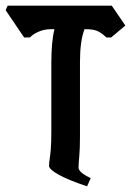

<svg xmlns="http://www.w3.org/2000/svg" viewBox="-42 -659 465 677"><path d="M265 -2Q199 -24 165 -43Q131 -62 131 -74Q131 -85 133 -97Q135 -109 137 -132Q139 -155 139 -198V-436Q139 -513 150 -556H136Q114 -556 93.5 -547Q73 -538 64 -527H43L-22 -623L-15 -639H352L400 -569L350 -527H333Q314 -545 299.5 -550.5Q285 -556 261 -556H256Q240 -515 240 -441V-176Q240 -133 237.5 -107.5Q235 -82 235 -68Q235 -51 278 -31Z"/></svg>

Font: Jaini Purva
Style: Regular
Weight: 400
Designer: Maithili Shingre, Girish Dalvi (Devanagari), Taresh Vohra (Latin)
Foundry: Ek Type
Version: Version 2.000; ttfautohint (v1.8.4.7-5d5b)